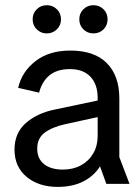

<svg xmlns="http://www.w3.org/2000/svg" viewBox="-20 -721 546 753"><path d="M206 12Q131.8 12 84.3 -27.5Q36.9 -67 36.9 -134.2Q36.9 -199.7 81.5 -238.6Q126.2 -277.5 194.3 -291.2L408.2 -336.3V-271.6L235.6 -234Q183.7 -222.2 154.8 -200.4Q126 -178.7 126 -138Q126 -98.7 152.8 -77.3Q179.6 -55.9 226.3 -55.9Q266.7 -55.9 297.5 -72.6Q328.3 -89.4 345.6 -119.3Q363 -149.1 363 -187.3V-337.2Q363 -390.2 334.7 -420.1Q306.3 -450 254.5 -450Q203.4 -450 173.8 -425.4Q144.3 -400.8 133.3 -357.6L51.2 -376.5Q65.7 -439.8 119.1 -481.2Q172.4 -522.7 255.7 -522.7Q350.5 -522.7 399.2 -473.2Q448 -423.7 448 -335.3V-104.9L487.9 0H397L372.3 -68.5Q347.7 -30.1 305.8 -9Q264 12 206 12ZM163.5 -590Q140.2 -590 124.2 -605.8Q108.1 -621.7 108.1 -645.2Q108.1 -669 124.2 -684.8Q140.2 -700.6 163.5 -700.6Q186.7 -700.6 203 -684.8Q219.2 -669 219.2 -645.2Q219.2 -621.7 203 -605.8Q186.7 -590 163.5 -590ZM346.5 -590Q323.3 -590 307.1 -605.8Q291 -621.7 291 -645.2Q291 -669 307.1 -684.8Q323.3 -700.6 346.5 -700.6Q370 -700.6 385.9 -684.8Q401.9 -669 401.9 -645.2Q401.9 -621.7 385.9 -605.8Q370 -590 346.5 -590Z"/></svg>

Font: TikTok Sans Light
Style: Regular
Weight: 300
Version: Version 4.000